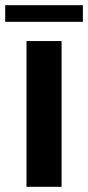

<svg xmlns="http://www.w3.org/2000/svg" viewBox="-41 -719 339 739"><path d="M196 0H61V-561H196ZM278 -635H-21V-699H278Z"/></svg>

Font: Open Sauce Sans
Style: Bold
Weight: 700
Designer: Alfredo Marco Pradil
Foundry: Creative Sauce Fz LLC
Version: Version 1.477